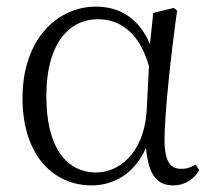

<svg xmlns="http://www.w3.org/2000/svg" viewBox="-20 -546 645 580"><path d="M257 14C320 14 385 -18 421 -99C429 -15 455 14 504 14C539 14 566 -5 582 -32L571 -49C557 -41 546 -36 528 -36C495 -36 477 -56 477 -125C477 -199 496 -379 515 -514L505 -522L443 -507L433 -413C399 -492 341 -526 269 -526C159 -526 48 -434 48 -249C48 -82 137 14 257 14ZM430 -346 423 -210C414 -80 337 -25 271 -25C177 -25 120 -106 120 -255C120 -422 194 -488 276 -488C338 -488 400 -452 430 -346Z"/></svg>

Font: Noto Serif JP Light
Style: Regular
Weight: 300
Designer: Ryoko NISHIZUKA 西塚涼子 (kana & ideographs); Frank Grießhammer (Latin, Greek & Cyrillic); Wenlong ZHANG 张文龙 (bopomofo); San
Foundry: Adobe
Version: Version 2.001;hotconv 1.1.0;makeotfexe 2.6.0